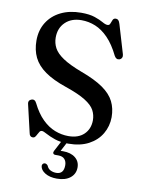

<svg xmlns="http://www.w3.org/2000/svg" viewBox="-100 -781 789 1067"><g transform="rotate(10 295.0 -248.0)"><path d="M293.5 -4H326L286.5 71L266.5 65Q274.5 63.5 283.2 63Q292 62.5 304 62.5Q348.5 62.5 374 83Q399.5 103.5 399.5 137.5Q399.5 174 372 196.2Q344.5 218.5 296.5 218.5Q256 218.5 230 202.5Q204 186.5 201.5 163.5Q201.5 156 205.8 151.5Q210 147 215.5 146.5Q221.5 146 226 148.8Q230.5 151.5 234 156Q240.5 173 255.2 180.2Q270 187.5 287.5 187.5Q330 187.5 330 137.5Q330 116 318.2 103Q306.5 90 283 90H266.5Q256 90 253.2 83.5Q250.5 77 255 69ZM325 16Q280.5 16 249 5Q217.5 -6 197.8 -17Q178 -28 170 -28Q161.5 -28 156.8 -21.2Q152 -14.5 147.8 -5.8Q143.5 3 138.5 9.5Q133.5 16 125 16Q116.5 16 111.2 11Q106 6 104 -5.5L67 -164Q65 -173.5 68.8 -180Q72.5 -186.5 81.5 -189.5Q91 -193 98.2 -189.2Q105.5 -185.5 110.5 -175Q137.5 -120.5 170.8 -87.8Q204 -55 241.8 -40.2Q279.5 -25.5 318.5 -25.5Q374.5 -25.5 406 -55.8Q437.5 -86 438 -135Q438 -165.5 424 -191.8Q410 -218 371.2 -242.2Q332.5 -266.5 258 -292Q183 -317.5 137.8 -349.5Q92.5 -381.5 72.2 -423Q52 -464.5 52 -518Q52 -576.5 79.5 -620.5Q107 -664.5 156.2 -688.8Q205.5 -713 270.5 -713Q318 -713 348 -702.8Q378 -692.5 396 -682Q414 -671.5 425.5 -671.5Q436.5 -671.5 440.2 -682Q444 -692.5 448.8 -703.2Q453.5 -714 466 -714Q474.5 -714 480 -708.5Q485.5 -703 490 -688.5L538.5 -525.5Q541.5 -515 537.8 -506.8Q534 -498.5 525 -495Q515.5 -492 508.2 -495.8Q501 -499.5 495.5 -509.5Q466 -570 431.2 -605.8Q396.5 -641.5 358.5 -657Q320.5 -672.5 280 -672.5Q223 -672.5 188.8 -639.5Q154.5 -606.5 154.5 -553Q154.5 -521.5 169 -494.2Q183.5 -467 221.5 -441.5Q259.5 -416 330 -389.5Q407.5 -361 453 -329.2Q498.5 -297.5 518 -258.5Q537.5 -219.5 537.5 -170Q537 -119 512.2 -76.8Q487.5 -34.5 440.2 -9.2Q393 16 325 16Z"/></g></svg>

Font: Fraunces Wonky
Style: Regular
Weight: 400
Version: Version 1.000;[b76b70a41]